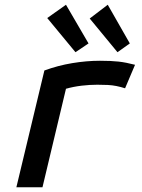

<svg xmlns="http://www.w3.org/2000/svg" viewBox="-20 -789 600 809"><path d="M49 0 167 -492Q224 -513 284.5 -523Q345 -533 401 -533Q448 -533 479.5 -529.5Q511 -526 549 -516L507 -417Q488 -423 470.5 -426.5Q453 -430 434 -431Q415 -432 390 -432Q358 -432 324 -428Q290 -424 258 -415L159 0ZM298 -569 179 -713 258 -769 353 -606ZM475 -569 358 -711 434 -769 527 -606Z"/></svg>

Font: Ubuntu Sans Mono Medium
Style: Italic
Weight: 500
Italic angle: -13.5°
Monospace: yes
Designer: Dalton Maag Ltd
Foundry: Dalton Maag Ltd
Version: Version 1.006